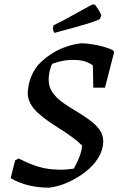

<svg xmlns="http://www.w3.org/2000/svg" viewBox="-20 -855 559 887"><path d="M207 12Q158 12 113.5 1.5Q69 -9 29 -32L50 -114L66 -123Q93 -109 121 -97.5Q149 -86 178 -79.5Q207 -73 237 -72Q259 -70 279.5 -71.5Q300 -73 321 -76Q325 -83 334 -101Q343 -119 350.5 -140.5Q358 -162 360 -182Q339 -203 312 -222.5Q285 -242 256.5 -260Q228 -278 201.5 -296.5Q175 -315 153.5 -335Q132 -355 120 -378Q108 -401 108 -426Q109 -446 113 -465Q117 -484 125 -503Q133 -522 143.5 -538Q154 -554 168 -567Q194 -592 224.5 -610.5Q255 -629 288 -640Q321 -651 355 -655Q377 -655 405.5 -650.5Q434 -646 460.5 -638.5Q487 -631 503 -622L507 -613L465 -450H411L409 -553Q392 -565 372 -571.5Q352 -578 324 -578Q295 -579 268 -573.5Q241 -568 221 -560Q212 -541 208 -519Q204 -497 205 -482Q206 -450 225 -424.5Q244 -399 273 -379Q302 -359 334 -340Q366 -321 394 -300.5Q422 -280 439.5 -256Q457 -232 457 -200Q456 -161 433.5 -125Q411 -89 374 -60.5Q337 -32 293.5 -12.5Q250 7 207 12ZM231 -703Q228 -708 226 -714.5Q224 -721 225 -726L227 -738L275 -762L404 -833L415 -835Q419 -833 424.5 -825.5Q430 -818 436.5 -807.5Q443 -797 448 -785L442 -768Q439 -765 425 -759.5Q411 -754 385.5 -746Q360 -738 321.5 -727.5Q283 -717 231 -703Z"/></svg>

Font: Labrada Medium
Style: Italic
Weight: 500
Italic angle: -7°
Designer: Mercedes Jáuregui
Foundry: Omnibus-Type Team
Version: Version 1.000